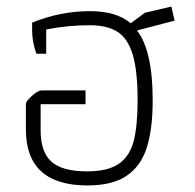

<svg xmlns="http://www.w3.org/2000/svg" viewBox="-20 -556 595 586"><path d="M59 -161V-239Q59 -247 77.5 -263.5Q96 -280 106 -280H241V-238H104V-158Q104 -93 136.5 -63Q169 -33 246 -33Q309 -33 342.5 -56Q376 -79 388 -125.5Q400 -172 400 -250Q400 -340 385 -389.5Q370 -439 338.5 -459Q307 -479 254 -479Q187 -479 121 -466V-392H91Q78 -428 78 -465V-487Q164 -522 255 -522Q335 -522 379 -485L422 -517L503 -536L513 -493L398 -463Q446 -402 446 -250Q446 -162 428 -105.5Q410 -49 366.5 -19.5Q323 10 247 10Q59 10 59 -161Z"/></svg>

Font: Athiti Light
Style: Regular
Weight: 300
Designer: CadsonDemak Team
Foundry: CadsonDemak
Version: Version 1.033